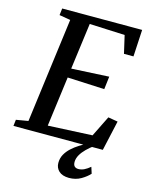

<svg xmlns="http://www.w3.org/2000/svg" viewBox="-141 -832 899 1132"><g transform="rotate(15 308.0 -266.0)"><path d="M-3.5 0 1 -38.5 74.5 -51 158 -690 90 -701.5 95 -743H583L574 -579H516L491 -687.5L275.5 -697L238 -414.5L467 -426.5L457.5 -348L231.5 -358.5L191.5 -54L461.5 -67L524 -193.5L583 -183.5L542 0ZM391 211.5Q350 211 329.2 191.2Q308.5 171.5 308.5 142Q308.5 113.5 321.2 90.2Q334 67 354.8 48Q375.5 29 399.8 13.8Q424 -1.5 446 -14L470.5 -25.5L489 -10Q464 8 443.8 28Q423.5 48 411.8 68.8Q400 89.5 399.5 111Q399.5 130 408 138.2Q416.5 146.5 431.5 146.5Q450 146.5 467.5 137.8Q485 129 502.5 114L515 153Q496.5 174 464.5 192.8Q432.5 211.5 391 211.5Z"/></g></svg>

Font: Merriweather 36pt Medium
Style: Italic
Weight: 500
Italic angle: -7.8°
Version: Version 2.101